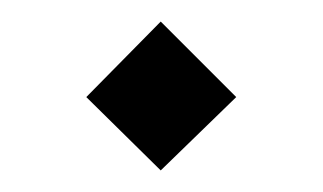

<svg xmlns="http://www.w3.org/2000/svg" viewBox="-20 -672 299 178"><path d="M129 -652 199 -582 129 -514 60 -582Z"/></svg>

Font: Tiro Devanagari Sanskrit
Style: Regular
Weight: 400
Designer: Devanagari: John Hudson & Fiona Ross. Latin: John Hudson.
Foundry: Tiro Typeworks Ltd.
Version: Version 1.52